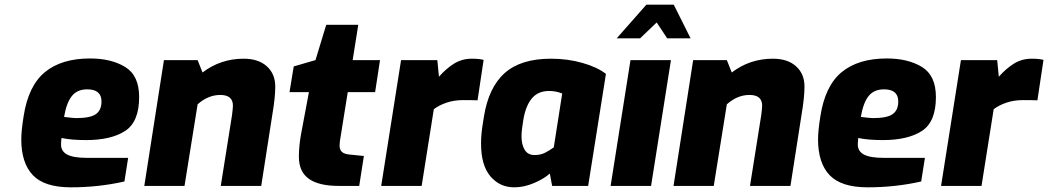

<svg xmlns="http://www.w3.org/2000/svg" viewBox="-20 -795 4482 821"><path d="M71 -199Q71 -236 81 -298Q101 -428 172 -486.5Q243 -545 365 -545Q456 -545 515.5 -508.5Q575 -472 575 -380Q575 -274 515 -235Q455 -196 348 -196Q284 -196 243 -205Q241 -187 241 -177Q241 -148 267.5 -134Q294 -120 352 -120H528L512 -19Q402 6 283 6Q170 6 120.5 -46Q71 -98 71 -199ZM414 -361Q414 -413 353 -413Q310 -413 287 -384Q264 -355 254 -295Q294 -290 306 -290Q366 -290 390 -307Q414 -324 414 -361Z M681 -538H825L846 -485Q923 -544 1022 -544Q1085 -544 1121 -511.5Q1157 -479 1157 -425Q1157 -378 1145 -308L1097 0H924L972 -302Q976 -333 976 -343Q976 -389 922 -389Q870 -389 825 -349L769 0H597Z M1258 -125Q1258 -169 1267 -220L1301 -401H1218L1236 -511L1329 -538L1375 -689H1512L1488 -538H1605L1584 -401H1467L1438 -220Q1432 -187 1432 -174Q1432 -154 1442.5 -145Q1453 -136 1476 -134L1536 -128L1516 0H1429Q1343 0 1300.5 -30.5Q1258 -61 1258 -125Z M1695 -538H1850L1857 -467Q1889 -503 1922.5 -523.5Q1956 -544 1998 -544Q2028 -544 2048 -539L2022 -366Q2003 -367 1962 -367Q1922 -367 1889.5 -356Q1857 -345 1835 -328L1783 0H1610Z M2037 -181Q2037 -216 2042.5 -253Q2048 -290 2049 -295Q2069 -421 2138 -482.5Q2207 -544 2336 -544Q2407 -544 2470.5 -526Q2534 -508 2571 -479L2495 0H2341L2331 -53Q2307 -31 2264 -12.5Q2221 6 2179 6Q2117 6 2077 -41Q2037 -88 2037 -181ZM2348 -165 2384 -395Q2358 -406 2328 -406Q2281 -406 2254.5 -374.5Q2228 -343 2218 -284Q2210 -238 2210 -212Q2210 -177 2223.5 -154.5Q2237 -132 2266 -132Q2291 -132 2310 -141.5Q2329 -151 2348 -165Z M2676 -538H2849L2764 0H2591ZM2744 -775H2861L2933 -631H2833L2788 -699L2717 -631H2617Z M2944 -538H3088L3109 -485Q3186 -544 3285 -544Q3348 -544 3384 -511.5Q3420 -479 3420 -425Q3420 -378 3408 -308L3360 0H3187L3235 -302Q3239 -333 3239 -343Q3239 -389 3185 -389Q3133 -389 3088 -349L3032 0H2860Z M3478 -199Q3478 -236 3488 -298Q3508 -428 3579 -486.5Q3650 -545 3772 -545Q3863 -545 3922.5 -508.5Q3982 -472 3982 -380Q3982 -274 3922 -235Q3862 -196 3755 -196Q3691 -196 3650 -205Q3648 -187 3648 -177Q3648 -148 3674.5 -134Q3701 -120 3759 -120H3935L3919 -19Q3809 6 3690 6Q3577 6 3527.5 -46Q3478 -98 3478 -199ZM3821 -361Q3821 -413 3760 -413Q3717 -413 3694 -384Q3671 -355 3661 -295Q3701 -290 3713 -290Q3773 -290 3797 -307Q3821 -324 3821 -361Z M4089 -538H4244L4251 -467Q4283 -503 4316.5 -523.5Q4350 -544 4392 -544Q4422 -544 4442 -539L4416 -366Q4397 -367 4356 -367Q4316 -367 4283.5 -356Q4251 -345 4229 -328L4177 0H4004Z"/></svg>

Font: Exo ExtraBold
Style: Italic
Weight: 800
Italic angle: -9°
Designer: Natanael Gama
Foundry: Natanael Gama
Version: Version 1.500; ttfautohint (v1.6)